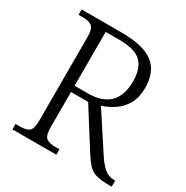

<svg xmlns="http://www.w3.org/2000/svg" viewBox="-163 -852 961 990"><g transform="rotate(30 317.0 -357.0)"><path d="M304.2 -32.2V0H43V-32.2H69.8Q105 -32.2 122.6 -45.2Q140.1 -58.1 140.1 -108.9V-605Q140.1 -654.8 122.6 -668.5Q105 -682.1 69.8 -682.1H43V-713.9H281.7Q410.2 -713.9 469.5 -668.9Q528.8 -624 528.8 -525.9Q528.8 -470.7 507.3 -432.1Q485.8 -394 451.4 -370.1Q417 -346.2 377 -334L520 -115.2Q547.9 -73.2 572 -54.7Q596.2 -36.1 627 -36.1H633.8V0H624Q571.3 0 543.5 -7.8Q515.1 -15.1 496.1 -34.7Q477.1 -54.2 454.1 -89.8L310.1 -317.9H208V-108.9Q208 -58.1 226.1 -45.2Q244.1 -32.2 277.8 -32.2ZM285.2 -675.8H208V-355H284.2Q373 -355 415.5 -398.4Q458 -441.9 458 -523.9Q458 -602.1 420.4 -638.9Q382.8 -675.8 285.2 -675.8Z"/></g></svg>

Font: Koh Santepheap Light
Style: Regular
Weight: 300
Designer: Danh Hong
Version: Version 2.002; ttfautohint (v1.8.3)